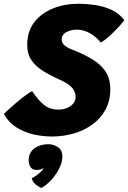

<svg xmlns="http://www.w3.org/2000/svg" viewBox="-34 -694 660 988"><path d="M232.5 8.5Q186.5 8.5 139 -2.2Q91.5 -13 51 -38.2Q10.5 -63.5 -14 -107.5Q-9.5 -113 8.5 -129.2Q26.5 -145.5 50 -165.5Q73.5 -185.5 95.8 -202.2Q118 -219 131.5 -225Q157.5 -185 188.5 -157.5Q219.5 -130 267 -130Q303 -130 329 -148.5Q355 -167 355 -196Q355 -218.5 339 -240Q323 -261.5 273 -284Q225 -305.5 187 -329.2Q149 -353 127.5 -384.8Q106 -416.5 106 -462.5Q106 -532 142 -579Q178 -626 237.8 -650.2Q297.5 -674.5 367.5 -674.5Q412 -674.5 457 -667.8Q502 -661 541 -642.8Q580 -624.5 606 -590Q580.5 -557.5 546.2 -524.2Q512 -491 485 -475Q460 -506 427.2 -523.8Q394.5 -541.5 362 -541.5Q332.5 -541.5 308 -529Q283.5 -516.5 283.5 -489Q283.5 -459 337 -439Q395 -416.5 439.5 -390Q484 -363.5 508.8 -326.5Q533.5 -289.5 533.5 -234.5Q533.5 -175.5 509 -130.2Q484.5 -85 442.2 -54Q400 -23 345.8 -7.2Q291.5 8.5 232.5 8.5ZM178.5 273.5Q172.5 271 154.2 259Q136 247 129 223Q138.5 219.5 151.8 210Q165 200.5 175.8 190.2Q186.5 180 188 174Q189 172 189 170.5Q183.5 175 175 177.8Q166.5 180.5 153.5 180.5Q133 180.5 123.2 166Q113.5 151.5 113.5 131.5Q113.5 91 143 69.5Q172.5 48 214 48Q242 48 264.5 63.5Q287 79 287 110.5Q287 140 271.5 171.5Q256 203 231.5 230.2Q207 257.5 178.5 273.5Z"/></svg>

Font: Grandstander ExtraBold
Style: Italic
Weight: 800
Italic angle: -15°
Designer: Tyler Finck
Foundry: Etcetera Type Co
Version: Version 1.200; ttfautohint (v1.8.3)